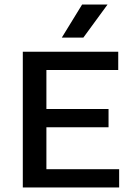

<svg xmlns="http://www.w3.org/2000/svg" viewBox="-20 -822 579 842"><path d="M80 0V-595H498.5V-515H183.5V-80H502.5V0ZM144 -264V-344H456V-264ZM251 -657 340 -802H451.5L345.5 -657Z"/></svg>

Font: Encode Sans SC Condensed Thin Medium
Style: Regular
Weight: 500
Version: Version 3.002